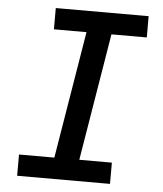

<svg xmlns="http://www.w3.org/2000/svg" viewBox="-53 -781 705 828"><g transform="rotate(5 300.0 -367.5)"><path d="M52 0V-92H205L296 -643H155V-735H557V-643H404L313 -92H454V0Z"/></g></svg>

Font: Iosevka SS04 SmBd Ex Obl
Style: Regular
Weight: 600
Width: 7
Italic angle: -9°
Monospace: yes
Designer: Belleve Invis
Foundry: Belleve Invis
Version: Version 19.0.0; ttfautohint (v1.8.4)